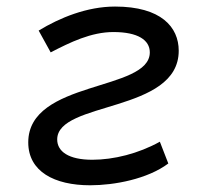

<svg xmlns="http://www.w3.org/2000/svg" viewBox="-20 -547 626 577"><path d="M251 9.8C323.2 9.8 423.3 -8.8 485.8 -55.7L460.4 -121.1C396 -85.4 321.8 -66.9 257.3 -66.9C186 -66.9 151.9 -91.8 151.9 -127.9C151.9 -243.7 517.1 -207 517.1 -394.5C517.1 -465.8 463.9 -527.3 325.7 -527.3C241.7 -527.3 159.7 -493.7 96.2 -455.1L132.3 -389.6C190.9 -419.9 253.9 -450.7 320.8 -450.7C395 -450.7 430.2 -426.3 430.2 -389.6C430.2 -271.5 64.9 -307.1 64.9 -119.1C64.9 -31.7 143.1 9.8 251 9.8Z"/></svg>

Font: Cascadia Code PL SemiLight
Style: Italic
Weight: 350
Italic angle: -10°
Monospace: yes
Designer: Aaron Bell
Foundry: Saja Typeworks
Version: Version 2404.023